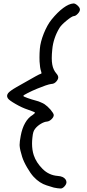

<svg xmlns="http://www.w3.org/2000/svg" viewBox="-20 -857 492 1085"><path d="M284.2 203.1Q282.7 203.1 243.2 190.4Q204.1 178.2 170.9 143.1Q152.3 123 133.3 89.8Q113.8 56.6 105 28.8Q92.8 -10.7 91.3 -30.3Q90.8 -33.7 90.8 -37.6Q90.8 -57.1 97.2 -89.8Q105 -132.3 122.1 -162.1Q139.2 -192.4 165.5 -208Q171.9 -212.4 175.3 -216.3Q178.7 -220.2 176.8 -221.7Q174.8 -223.6 163.1 -228Q151.9 -232.4 137.7 -237.3Q105 -248 67.9 -269.5Q30.3 -291 23.9 -302.2Q20 -309.1 20 -315.4Q20.5 -323.2 25.9 -330.6Q36.1 -343.3 73.2 -364.7Q155.8 -412.1 181.2 -425.8Q206.1 -439.5 210.4 -439.9Q213.9 -439.9 214.4 -443.8Q214.4 -447.8 211.4 -456.5Q205.6 -474.1 203.6 -509.3Q203.1 -521 203.1 -532.7Q203.1 -556.2 205.1 -580.6Q208 -618.7 227.5 -668Q247.6 -717.3 271.5 -746.6Q305.2 -788.1 337.4 -812Q369.6 -835.9 395 -837.4Q395 -837.4 395.5 -837.4Q396 -837.4 396.5 -837.4Q405.3 -837.4 418 -826.2Q431.2 -814 431.6 -804.2Q431.6 -804.2 431.6 -802.7Q431.6 -792.5 420.4 -780.3Q408.2 -766.6 397 -766.1Q386.2 -765.1 356.4 -740.7Q326.7 -716.3 316.4 -699.7Q298.8 -670.9 288.6 -640.1Q278.3 -609.9 275.4 -577.6Q272.5 -550.3 272.5 -528.8Q272.5 -507.3 275.4 -492.2Q280.8 -461.9 298.8 -441.4Q309.1 -429.7 309.1 -419.4Q309.1 -409.2 298.8 -397Q293 -390.1 285.6 -386.2Q278.3 -382.8 268.6 -382.3Q259.3 -381.3 237.3 -374Q215.3 -366.2 190.4 -356Q160.6 -343.8 136.2 -331.1Q111.3 -318.8 111.8 -314.9Q111.8 -311.5 135.3 -303.2Q158.2 -294.9 187.5 -287.1Q197.8 -284.7 210.4 -278.8Q223.6 -273.4 231 -268.6Q248 -257.3 265.6 -237.3Q282.7 -216.8 283.7 -207.5Q284.2 -196.3 271.5 -183.6Q258.3 -170.9 245.1 -169.9Q230.5 -168.9 211.4 -157.7Q192.4 -146.5 179.7 -130.9Q171.9 -121.6 168.5 -110.4Q165 -99.1 163.1 -79.1Q161.1 -61.5 161.1 -45.9Q161.1 -8.8 170.9 20.5Q184.6 61.5 220.7 97.7Q239.3 116.2 260.3 125.5Q281.2 135.3 306.2 137.2Q338.4 139.2 350.6 157.2Q355.5 164.6 355.5 172.4Q355.5 183.6 345.2 195.3Q335.4 206.5 325.7 208Q325.7 208 321.8 208Q320.8 208 319.8 208Q308.6 208 284.2 203.1Z"/></svg>

Font: Casuwalt
Style: Regular
Weight: 400
Designer: Walter E Stewart
Version: 0.1